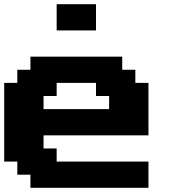

<svg xmlns="http://www.w3.org/2000/svg" viewBox="-20 -895 852 915"><path d="M125 0H687.5V-125H250V-187.5H187.5V-250H687.5V-500H625V-562.5H562.5V-625H125V-562.5H62.5V-500H0V-125H62.5V-62.5H125ZM500 -375H187.5V-437.5H250V-500H437.5V-437.5H500ZM250 -750H437.5V-875H250Z"/></svg>

Font: Faithful 32x
Style: Semibold
Weight: 400
Foundry: Faithful Resource Pack
Version: Version 1.0; January 27, 2023